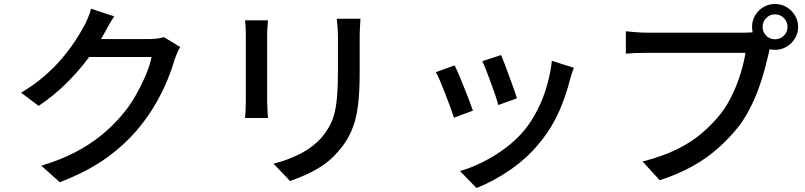

<svg xmlns="http://www.w3.org/2000/svg" viewBox="-20 -860 4040 963"><path d="M884 -624Q876 -612 869 -595Q862 -578 856 -563Q843 -515 819 -457Q795 -399 760 -338.5Q725 -278 680 -223Q611 -138 515.5 -69Q420 0 280 54L187 -29Q284 -58 357.5 -96.5Q431 -135 487.5 -181Q544 -227 588 -279Q626 -322 656.5 -374.5Q687 -427 709.5 -479.5Q732 -532 740 -574H384L422 -664Q435 -664 466.5 -664Q498 -664 538.5 -664Q579 -664 618.5 -664Q658 -664 687.5 -664Q717 -664 727 -664Q748 -664 768 -666.5Q788 -669 802 -674ZM553 -778Q538 -756 523.5 -730Q509 -704 501 -689Q470 -632 422.5 -568Q375 -504 313 -442.5Q251 -381 174 -329L86 -395Q151 -434 202 -478Q253 -522 290.5 -566.5Q328 -611 355 -652Q382 -693 400 -726Q409 -741 420 -767.5Q431 -794 437 -816Z M1788 -766Q1787 -747 1785.5 -724Q1784 -701 1784 -674Q1784 -651 1784 -617.5Q1784 -584 1784 -550.5Q1784 -517 1784 -496Q1784 -411 1777.5 -349Q1771 -287 1757 -242.5Q1743 -198 1722.5 -163.5Q1702 -129 1674 -98Q1642 -60 1600 -31.5Q1558 -3 1515 16Q1472 35 1435 48L1352 -39Q1423 -57 1484.5 -88Q1546 -119 1592 -169Q1618 -200 1634.5 -231Q1651 -262 1659.5 -300Q1668 -338 1671.5 -387Q1675 -436 1675 -502Q1675 -524 1675 -557Q1675 -590 1675 -622Q1675 -654 1675 -674Q1675 -701 1673 -724Q1671 -747 1669 -766ZM1324 -758Q1323 -743 1321.5 -724Q1320 -705 1320 -684Q1320 -675 1320 -650.5Q1320 -626 1320 -592Q1320 -558 1320 -521Q1320 -484 1320 -449Q1320 -414 1320 -387.5Q1320 -361 1320 -349Q1320 -330 1321.5 -306.5Q1323 -283 1324 -268H1209Q1210 -280 1211.5 -303.5Q1213 -327 1213 -349Q1213 -361 1213 -388Q1213 -415 1213 -449.5Q1213 -484 1213 -521.5Q1213 -559 1213 -592.5Q1213 -626 1213 -650.5Q1213 -675 1213 -684Q1213 -698 1212 -720.5Q1211 -743 1209 -758Z M2493 -584Q2500 -569 2511 -539.5Q2522 -510 2534.5 -476.5Q2547 -443 2557.5 -413Q2568 -383 2573 -367L2479 -333Q2475 -351 2465 -380.5Q2455 -410 2443 -442.5Q2431 -475 2419.5 -505Q2408 -535 2399 -553ZM2858 -520Q2851 -501 2846.5 -487Q2842 -473 2839 -461Q2819 -381 2785.5 -304Q2752 -227 2699 -159Q2630 -71 2542.5 -10.5Q2455 50 2370 83L2287 -2Q2343 -18 2403 -48Q2463 -78 2518.5 -120Q2574 -162 2615 -213Q2649 -256 2677 -311.5Q2705 -367 2723 -429.5Q2741 -492 2748 -555ZM2260 -532Q2269 -515 2281.5 -485.5Q2294 -456 2307.5 -422Q2321 -388 2333 -357Q2345 -326 2352 -305L2257 -270Q2251 -289 2239 -321.5Q2227 -354 2213.5 -389Q2200 -424 2187.5 -453.5Q2175 -483 2166 -498Z M3805 -725Q3805 -699 3823 -681Q3841 -663 3867 -663Q3893 -663 3911.5 -681Q3930 -699 3930 -725Q3930 -751 3911.5 -769.5Q3893 -788 3867 -788Q3841 -788 3823 -769.5Q3805 -751 3805 -725ZM3752 -725Q3752 -757 3767.5 -783Q3783 -809 3809 -824.5Q3835 -840 3867 -840Q3899 -840 3925 -824.5Q3951 -809 3967 -783Q3983 -757 3983 -725Q3983 -693 3967 -667Q3951 -641 3925 -625.5Q3899 -610 3867 -610Q3835 -610 3809 -625.5Q3783 -641 3767.5 -667Q3752 -693 3752 -725ZM3854 -652Q3848 -640 3843.5 -625Q3839 -610 3836 -594Q3827 -556 3814.5 -509Q3802 -462 3783.5 -412Q3765 -362 3740.5 -314.5Q3716 -267 3686 -227Q3640 -169 3582.5 -117.5Q3525 -66 3452 -25.5Q3379 15 3289 44L3203 -50Q3301 -75 3373 -110Q3445 -145 3498.5 -190.5Q3552 -236 3594 -288Q3628 -332 3653.5 -386Q3679 -440 3695.5 -494.5Q3712 -549 3719 -595Q3704 -595 3667 -595Q3630 -595 3580 -595Q3530 -595 3475 -595Q3420 -595 3370 -595Q3320 -595 3281.5 -595Q3243 -595 3227 -595Q3195 -595 3167 -594Q3139 -593 3119 -591V-703Q3134 -702 3152.5 -700Q3171 -698 3191 -697Q3211 -696 3227 -696Q3241 -696 3271.5 -696Q3302 -696 3343 -696Q3384 -696 3429.5 -696Q3475 -696 3520.5 -696Q3566 -696 3605.5 -696Q3645 -696 3673.5 -696Q3702 -696 3712 -696Q3725 -696 3742.5 -697Q3760 -698 3776 -702Z"/></svg>

Font: Noto Sans KR Medium
Style: Regular
Weight: 500
Designer: Ryoko NISHIZUKA  (kana, bopomofo & ideographs); Paul D. Hunt (Latin, Greek & Cyrillic); Sandoll Communications , Soo-you
Foundry: Adobe
Version: Version 2.004-H2;hotconv 1.0.118;makeotfexe 2.5.65603